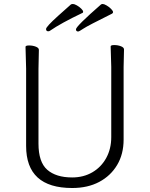

<svg xmlns="http://www.w3.org/2000/svg" viewBox="-20 -930 750 963"><path d="M175 -680 173 -584V-210Q173 -117 217 -78.5Q261 -40 342 -40Q399 -40 443.5 -66Q488 -92 513 -138Q538 -184 538 -242V-595L535 -697Q535 -704 553 -704Q571 -704 586.5 -698Q602 -692 602 -682L600 -594V-230Q600 -157 567.5 -102.5Q535 -48 477.5 -17.5Q420 13 342 13Q111 13 111 -198V-586L108 -695Q108 -702 126 -702Q144 -702 159.5 -696Q175 -690 175 -680ZM361 -783Q361 -798 487 -908H488Q489 -910 495.5 -910Q502 -910 515 -902.5Q528 -895 537.5 -885Q547 -875 547 -869.5Q547 -864 543 -863V-862Q420 -801 398.5 -786.5Q377 -772 372 -772Q361 -772 361 -783ZM393 -865Q286 -814 231 -776Q227 -773 222 -773Q211 -773 211 -784.5Q211 -796 271.5 -850.5Q332 -905 335.5 -907.5Q339 -910 346 -910Q353 -910 365.5 -903Q378 -896 387.5 -886.5Q397 -877 397 -871.5Q397 -866 393 -865Z"/></svg>

Font: LXGW WenKai Lite Light
Style: Regular
Weight: 300
Designer: LXGW / Fontworks Inc.
Foundry: LXGW / Fontworks Inc.
Version: Version 1.511; March 25, 2025